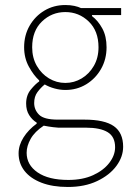

<svg xmlns="http://www.w3.org/2000/svg" viewBox="-20 -510 520 764"><path d="M250 234Q189 234 145 217Q101 200 77.5 170Q54 140 54 100Q54 68 73.5 37Q93 6 126 -18V-22Q108 -33 96 -52Q84 -71 84 -98Q84 -131 102.5 -153.5Q121 -176 136 -186V-190Q114 -210 95 -244.5Q76 -279 76 -322Q76 -370 98 -408Q120 -446 157 -468Q194 -490 240 -490Q260 -490 276 -486.5Q292 -483 302 -478H462V-450H346V-446Q370 -428 387 -397Q404 -366 404 -322Q404 -274 382 -235.5Q360 -197 323 -174.5Q286 -152 240 -152Q219 -152 197 -158Q175 -164 158 -174Q142 -161 129 -143.5Q116 -126 116 -100Q116 -73 135.5 -53.5Q155 -34 210 -34H316Q396 -34 433 -8Q470 18 470 74Q470 114 443 150.5Q416 187 366.5 210.5Q317 234 250 234ZM240 -180Q275 -180 305 -198Q335 -216 353.5 -248Q372 -280 372 -322Q372 -387 333 -424.5Q294 -462 240 -462Q186 -462 147 -424.5Q108 -387 108 -322Q108 -280 126.5 -248Q145 -216 175 -198Q205 -180 240 -180ZM252 206Q309 206 350.5 187Q392 168 415 138Q438 108 438 76Q438 34 408.5 16Q379 -2 322 -2H212Q208 -2 191 -4Q174 -6 154 -10Q118 14 102 42.5Q86 71 86 98Q86 146 129.5 176Q173 206 252 206Z"/></svg>

Font: Mada ExtraLight
Style: Regular
Weight: 250
Designer: Khaled Hosny
Version: Version 1.5